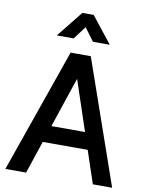

<svg xmlns="http://www.w3.org/2000/svg" viewBox="-99 -999 815 1068"><g transform="rotate(10 308.5 -464.5)"><path d="M7 0 252 -700H359L124 0ZM149 -184V-279H470V-184ZM501 0 267 -700H366L610 0ZM160 -781 278 -929H342L459 -781H364L280 -894H340L255 -781Z"/></g></svg>

Font: Inclusive Sans Medium
Style: Regular
Weight: 500
Designer: Olivia King
Foundry: Olivia King
Version: Version 2.004